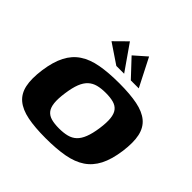

<svg xmlns="http://www.w3.org/2000/svg" viewBox="-174 -835 1001 1001"><g transform="rotate(45 326.5 -334.5)"><path d="M296 7Q216.6 7 162 -3.9Q107.4 -14.9 75.4 -41.5Q43.4 -68.1 33.4 -113.9Q23.4 -159.6 33 -230.3Q43 -301.6 66.8 -347.5Q90.5 -393.5 130.3 -419.9Q170.1 -446.4 228.2 -457Q286.4 -467.6 365.4 -467.6Q444.8 -467.6 499.4 -456.7Q554 -445.7 585.7 -419.1Q617.3 -392.5 627.3 -346.8Q637.3 -301 627.7 -230.3Q617.7 -159 594 -113.1Q570.2 -67.1 530.7 -40.7Q491.3 -14.3 433.3 -3.6Q375.3 7 296 7ZM309.2 -78.4Q342.7 -78.4 368 -84.9Q393.2 -91.4 410.8 -107.9Q428.5 -124.4 440.2 -154.3Q452 -184.2 458.5 -230Q465.1 -276.8 461.7 -306.4Q458.4 -335.9 445.2 -352.6Q432 -369.2 408.6 -375.7Q385.2 -382.2 351.6 -382.2Q318.1 -382.2 293.1 -375.7Q268.2 -369.2 250.1 -352.6Q231.9 -335.9 220.3 -306.4Q208.7 -276.8 202.2 -230Q195.6 -184.2 198.8 -154.3Q202.1 -124.4 215.4 -107.9Q228.8 -91.4 252.2 -84.9Q275.6 -78.4 309.2 -78.4ZM290.6 -520.3 181.7 -593.6 250 -661.1 348.2 -520.3ZM397.4 -520.3 308 -615.6 376.6 -675.9 456 -520.3Z"/></g></svg>

Font: Genos Thin
Style: Italic
Weight: 100
Italic angle: -8°
Designer: Robert E. Leuschke
Foundry: Robert E. Leuschke
Version: Version 1.010